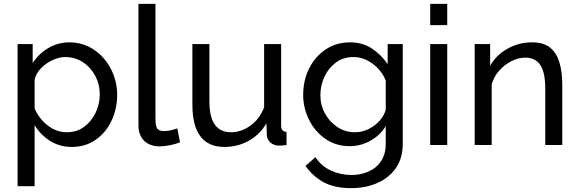

<svg xmlns="http://www.w3.org/2000/svg" viewBox="-20 -750 2994 993"><path d="M352 10Q288 10 238 -22Q188 -54 159 -103V213H71V-522H149V-424Q180 -472 230 -501.5Q280 -531 339 -531Q393 -531 438 -509Q483 -487 516 -449Q549 -411 567.5 -362.5Q586 -314 586 -261Q586 -187 556.5 -125Q527 -63 474 -26.5Q421 10 352 10ZM325 -66Q377 -66 415 -94Q453 -122 474.5 -167Q496 -212 496 -261Q496 -314 472.5 -358Q449 -402 408.5 -428.5Q368 -455 317 -455Q286 -455 251.5 -439Q217 -423 191.5 -396.5Q166 -370 159 -338V-189Q181 -137 226.5 -101.5Q272 -66 325 -66Z M696 -730H784V-135Q784 -92 796 -82Q808 -72 825 -72Q846 -72 865 -76.5Q884 -81 897 -86L911 -14Q889 -5 859 1Q829 7 806 7Q755 7 725.5 -22Q696 -51 696 -103Z M975 -209V-522H1063V-226Q1063 -66 1174 -66Q1228 -66 1275.5 -100.5Q1323 -135 1346 -195V-522H1434V-100Q1434 -69 1462 -68V0Q1447 2 1438.5 2.5Q1430 3 1422 3Q1397 3 1379 -12.5Q1361 -28 1360 -51L1358 -112Q1324 -54 1266.5 -22Q1209 10 1141 10Q975 10 975 -209Z M1789 6Q1718 6 1663.5 -31.5Q1609 -69 1578.5 -130Q1548 -191 1548 -260Q1548 -334 1578.5 -395.5Q1609 -457 1664 -494Q1719 -531 1790 -531Q1855 -531 1903.5 -499Q1952 -467 1985 -418V-522H2063V-6Q2063 68 2027.5 119Q1992 170 1931.5 196.5Q1871 223 1797 223Q1709 223 1653 192Q1597 161 1560 108L1611 63Q1642 109 1691.5 132Q1741 155 1797 155Q1845 155 1885.5 137.5Q1926 120 1950.5 84Q1975 48 1975 -6V-98Q1946 -50 1895.5 -22Q1845 6 1789 6ZM1816 -66Q1853 -66 1887 -83Q1921 -100 1944.5 -127Q1968 -154 1975 -183V-333Q1954 -386 1907 -420.5Q1860 -455 1808 -455Q1755 -455 1716.5 -426Q1678 -397 1657.5 -352Q1637 -307 1637 -258Q1637 -206 1661 -162.5Q1685 -119 1725.5 -92.5Q1766 -66 1816 -66Z M2205 -620V-730H2293V-620ZM2205 0V-522H2293V0Z M2888 0H2800V-292Q2800 -375 2774.5 -413.5Q2749 -452 2697 -452Q2661 -452 2625.5 -434Q2590 -416 2562.5 -385.5Q2535 -355 2523 -315V0H2435V-522H2515V-410Q2546 -465 2604.5 -498Q2663 -531 2732 -531Q2793 -531 2826.5 -502.5Q2860 -474 2874 -424.5Q2888 -375 2888 -312Z"/></svg>

Font: Raleway Medium
Style: Regular
Weight: 500
Designer: Matt McInerney, Pablo Impallari, Rodrigo Fuenzalida
Foundry: Matt McInerney, Pablo Impallari, Rodrigo Fuenzalida
Version: Version 4.026